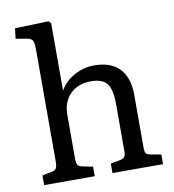

<svg xmlns="http://www.w3.org/2000/svg" viewBox="-85 -841 831 916"><g transform="rotate(-10 331.0 -383.0)"><path d="M55 0V-47L101 -56Q118 -59 123.5 -69Q129 -79 129 -104V-644Q129 -679 121.5 -689.5Q114 -700 86 -704L42 -711L48 -761L211 -766L222 -755V-428Q245 -470 291 -495.5Q337 -521 389 -521Q469 -521 511 -477Q553 -433 553 -350V-96Q553 -74 558 -66.5Q563 -59 584 -55L631 -47V0H386V-46L430 -54Q449 -58 454.5 -66Q460 -74 460 -96V-321Q460 -392 438 -420.5Q416 -449 360 -449Q297 -449 259.5 -411Q222 -373 222 -310V-100Q222 -78 227 -69Q232 -60 247 -57L300 -46V0Z"/></g></svg>

Font: Text Regular
Style: Regular
Weight: 400
Designer: Latin by Veronika Burian and Jose Scaglione. Greek by Irene Vlachou. Cyrillic by Vera Evstafieva.
Foundry: TypeTogether
Version: Version 3.002